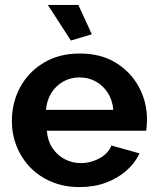

<svg xmlns="http://www.w3.org/2000/svg" viewBox="-20 -751 639 781"><path d="M304.3 10Q240.7 10 189.8 -11.5Q138.8 -33 102.8 -70.3Q66.9 -107.5 47.6 -156.1Q28.3 -204.6 28.3 -258.7Q28.3 -333.6 61.9 -395.8Q95.4 -457.9 157.5 -495.6Q219.6 -533.3 304.8 -533.3Q390.6 -533.3 451.5 -495.5Q512.5 -457.8 545.3 -396.6Q578 -335.5 578 -264.1Q578 -251.8 577 -239.6Q576.1 -227.4 574.6 -219.3H170.5Q173.6 -178.6 193.1 -149.1Q212.7 -119.5 243.3 -103.5Q274 -87.6 308.6 -87.6Q348.9 -87.6 384.7 -107.1Q420.4 -126.5 433.3 -159.2L547.6 -127Q528.8 -87.2 493.5 -56.3Q458.2 -25.4 410.2 -7.7Q362.2 10 304.3 10ZM167 -304.2H441Q437.4 -343.9 418.5 -373.4Q399.6 -403 369.8 -419.5Q340.1 -436.1 303.5 -436.1Q267.4 -436.1 237.6 -419.5Q207.9 -403 189.2 -373.4Q170.6 -343.9 167 -304.2ZM174.7 -731H298.7L353.6 -611.5L268.2 -586.1Z"/></svg>

Font: Raleway Thin
Style: Regular
Weight: 100
Designer: Matt McInerney, Pablo Impallari, Rodrigo Fuenzalida
Foundry: Matt McInerney, Pablo Impallari, Rodrigo Fuenzalida
Version: Version 4.026